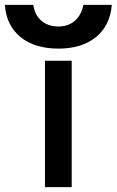

<svg xmlns="http://www.w3.org/2000/svg" viewBox="-100 -770 480 790"><path d="M85 0V-520H195V0ZM140 -570Q43 -570 -15.5 -617.5Q-74 -665 -80 -750H37Q43 -708 70.5 -684.5Q98 -661 140 -661Q181 -661 208 -684.5Q235 -708 243 -750H360Q353 -665 295 -617.5Q237 -570 140 -570Z"/></svg>

Font: M PLUS 2 Medium
Style: Regular
Weight: 500
Designer: Coji Morishita
Foundry: UNDERFOREST DESIGN
Version: Version 1.001